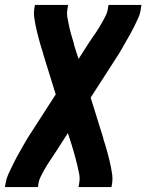

<svg xmlns="http://www.w3.org/2000/svg" viewBox="-25 -550 645 775"><path d="M-5 205 -2 187Q1 170 8.5 153.5Q16 137 24 120.5Q32 104 40.5 88Q49 72 58 56.5Q67 41 76 25Q85 9 95 -6L200 -169L149 -333Q149 -333 149 -333Q149 -333 149 -333V-334V-335Q144 -349 140 -363.5Q136 -378 132 -392Q128 -406 124.5 -421Q121 -436 118 -450.5Q115 -465 113 -480.5Q111 -496 113 -512L116 -530H250L247 -512Q244 -494 247.5 -476.5Q251 -459 254.5 -442Q258 -425 263 -408.5Q268 -392 273 -375Q273 -372 274 -370Q275 -368 275 -365L292 -312L335 -379Q342 -390 349.5 -400.5Q357 -411 364 -421.5Q371 -432 377.5 -443Q384 -454 390.5 -465.5Q397 -477 402.5 -488.5Q408 -500 410 -512L413 -530H546L543 -512Q541 -495 533.5 -478.5Q526 -462 518 -445.5Q510 -429 501 -413Q492 -397 483 -381.5Q474 -366 465 -350Q456 -334 446 -319L341 -156L392 8Q392 8 392 8Q392 8 392 8V9V10Q397 24 401 38.5Q405 53 409 67Q413 81 416.5 96Q420 111 423 125.5Q426 140 428 155.5Q430 171 428 187L425 205H292L295 187Q298 169 294.5 151.5Q291 134 287 117Q283 100 278.5 83.5Q274 67 269 50Q268 47 267 45Q266 43 266 40L249 -13L206 54Q199 65 192 75.5Q185 86 178 96.5Q171 107 164 118Q157 129 151 140.5Q145 152 139 163.5Q133 175 131 187L128 205Z"/></svg>

Font: Iosevka Slab XBdEx
Style: Italic
Weight: 800
Width: 7
Italic angle: -9°
Monospace: yes
Designer: Belleve Invis
Foundry: Belleve Invis
Version: Version 11.1.1; ttfautohint (v1.8.3)